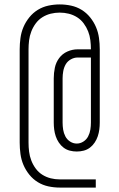

<svg xmlns="http://www.w3.org/2000/svg" viewBox="-20 -774 540 868"><path d="M250 74Q224 74 198.5 68.5Q173 63 151 49.5Q129 36 112.5 15.5Q96 -5 86 -28.5Q76 -52 72.5 -78Q69 -104 69 -129V-551Q69 -576 72.5 -602Q76 -628 86 -651.5Q96 -675 112.5 -695.5Q129 -716 151 -729.5Q173 -743 198.5 -748.5Q224 -754 250 -754Q276 -754 301.5 -748.5Q327 -743 349 -729.5Q371 -716 387.5 -695.5Q404 -675 414 -651.5Q424 -628 427.5 -602.5Q431 -577 431 -551V-220Q431 -204 429 -188.5Q427 -173 422 -158Q417 -143 408 -129.5Q399 -116 386.5 -106.5Q374 -97 358.5 -93Q343 -89 327 -89Q311 -89 295.5 -93Q280 -97 267.5 -106.5Q255 -116 246 -129.5Q237 -143 232 -158Q227 -173 225 -188.5Q223 -204 223 -220V-420Q223 -444 228 -468Q233 -492 247.5 -511.5Q262 -531 284.5 -541Q307 -551 331 -551H391Q391 -571 388.5 -592Q386 -613 378.5 -632Q371 -651 358.5 -668Q346 -685 328.5 -696Q311 -707 291 -712Q271 -717 250 -717Q229 -717 209 -712Q189 -707 171.5 -696Q154 -685 141.5 -668Q129 -651 121.5 -631.5Q114 -612 111.5 -591.5Q109 -571 109 -551V-129Q109 -109 111.5 -88.5Q114 -68 121.5 -48.5Q129 -29 141.5 -12Q154 5 171.5 16Q189 27 209 32Q229 37 250 37H413V74ZM327 -125Q343 -125 357 -134Q371 -143 378.5 -157.5Q386 -172 388.5 -188Q391 -204 391 -220V-514H331Q315 -514 300 -505.5Q285 -497 277 -483Q269 -469 266 -452.5Q263 -436 263 -420V-220Q263 -204 265.5 -188Q268 -172 275.5 -157.5Q283 -143 297 -134Q311 -125 327 -125Z"/></svg>

Font: Iosevka Extralight
Style: Regular
Weight: 200
Monospace: yes
Designer: Belleve Invis
Foundry: Belleve Invis
Version: Version 32.0.1; ttfautohint (v1.8.4)